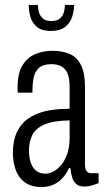

<svg xmlns="http://www.w3.org/2000/svg" viewBox="-20 -743 421 775"><path d="M147 12Q119 12 98 3Q77 -6 62.5 -23.5Q48 -41 40 -67.5Q32 -94 32 -128Q32 -164 42.5 -195.5Q53 -227 78 -251.5Q103 -276 147.5 -290Q192 -304 261 -304V-392Q261 -423 254 -443Q247 -463 230.5 -473.5Q214 -484 188 -484Q154 -484 137.5 -469Q121 -454 116 -430Q111 -406 111 -375V-369H52Q51 -373 51 -378Q51 -383 51 -389Q51 -447 70.5 -479Q90 -511 122 -524.5Q154 -538 192 -538Q231 -538 260.5 -525.5Q290 -513 306.5 -481Q323 -449 323 -393V-79Q323 -61 329.5 -52.5Q336 -44 346 -44H378V-4Q366 1 351.5 5.5Q337 10 321 10Q300 10 288 0Q276 -10 271 -27.5Q266 -45 264 -65H259Q249 -43 233.5 -25.5Q218 -8 196.5 2Q175 12 147 12ZM164 -42Q179 -42 196 -51Q213 -60 227.5 -77.5Q242 -95 251.5 -122.5Q261 -150 261 -188V-257Q194 -256 158.5 -240Q123 -224 110 -197Q97 -170 97 -136Q97 -105 105 -84Q113 -63 127.5 -52.5Q142 -42 164 -42ZM185 -618Q149 -618 129.5 -634Q110 -650 103 -674.5Q96 -699 96 -723H133Q133 -711 136.5 -696Q140 -681 152 -669.5Q164 -658 187 -658Q211 -658 223 -669.5Q235 -681 238.5 -696Q242 -711 242 -723H279Q279 -699 271 -674.5Q263 -650 242.5 -634Q222 -618 185 -618Z"/></svg>

Font: Archivo ExtraCondensed Light
Style: Regular
Weight: 300
Width: 2
Designer: Hector Gatti
Foundry: Omnibus-Type
Version: Version 2.001